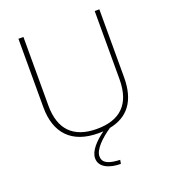

<svg xmlns="http://www.w3.org/2000/svg" viewBox="-149 -730 923 1048"><g transform="rotate(-20 312.5 -206.5)"><path d="M314 11C324 11 333 11 343 10C292 47 250 91 250 134C250 188 310 210 372 210L376 188C312 185 276 172 276 131C276 93 325 44 383 5C490 -16 550 -90 550 -228V-623H523V-227C523 -81 449 -14 315 -14C177 -14 109 -88 109 -224V-623H80V-225C80 -75 160 11 314 11Z"/></g></svg>

Font: Inconsolata Expanded ExtraLight
Style: Regular
Weight: 200
Width: 7
Monospace: yes
Designer: Raph Levien, Cyreal, Brenton Simpson
Foundry: Raph Levien, Cyreal, Google
Version: Version 3.100